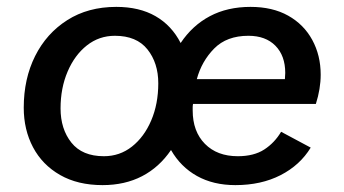

<svg xmlns="http://www.w3.org/2000/svg" viewBox="-20 -529 1001 558"><path d="M278 9Q206 9 154.5 -20.5Q103 -50 76 -101Q49 -152 49 -216Q49 -300 82 -366Q115 -432 175.5 -470.5Q236 -509 318 -509Q385 -509 432 -482Q479 -455 505 -404Q539 -455 590 -482Q641 -509 708 -509Q772 -509 817.5 -483.5Q863 -458 887.5 -413Q912 -368 912 -312Q912 -271 898 -227H541Q540 -222 540 -217.5Q540 -213 540 -208Q540 -147 575.5 -111Q611 -75 671 -75Q718 -75 748 -94.5Q778 -114 797 -146L883 -100Q852 -49 795.5 -20Q739 9 664 9Q600 9 552.5 -17.5Q505 -44 477 -93Q443 -43 393 -17Q343 9 278 9ZM552 -299H808Q808 -304 808.5 -308.5Q809 -313 809 -317Q809 -367 780.5 -396Q752 -425 702 -425Q639 -425 602.5 -388Q566 -351 552 -299ZM282 -75Q328 -75 363.5 -103Q399 -131 419.5 -179Q440 -227 440 -287Q440 -346 408.5 -385.5Q377 -425 314 -425Q268 -425 232.5 -397Q197 -369 176.5 -321Q156 -273 156 -214Q156 -154 187.5 -114.5Q219 -75 282 -75Z"/></svg>

Font: Work Sans Medium
Style: Italic
Weight: 500
Italic angle: -13°
Designer: Wei Huang
Foundry: Wei Huang
Version: Version 2.012; ttfautohint (v1.8.3)